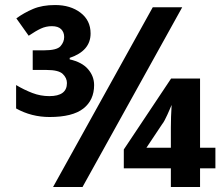

<svg xmlns="http://www.w3.org/2000/svg" viewBox="-20 -743 885 763"><path d="M472 -74V-149L660 -431H775V-156H836V-74H775V0H659V-74ZM176 -361Q246 -361 246 -413Q246 -433 229.5 -449Q213 -465 165 -465H110V-543H155Q206 -543 220.5 -559.5Q235 -576 235 -596Q235 -615 223 -627Q211 -639 186 -639Q163 -639 142.5 -629.5Q122 -620 94 -601L45 -670Q75 -692 111.5 -707.5Q148 -723 199 -723Q260 -723 300 -692.5Q340 -662 340 -610Q340 -541 257 -513V-507Q306 -496 330 -468Q354 -440 354 -405Q354 -345 311 -311.5Q268 -278 177 -278Q105 -278 44 -312V-405Q76 -386 108.5 -373.5Q141 -361 176 -361ZM587 -714H704L308 0H191ZM659 -156V-236Q659 -278 662 -326Q659 -319 654.5 -308.5Q650 -298 645 -287Q640 -276 634.5 -265.5Q629 -255 624 -249L562 -156Z"/></svg>

Font: BC Sans
Style: Bold
Weight: 700
Designer: Monotype Design Team
Province of B.C.
Foundry: Monotype Imaging Inc.
Version: Version 2.000;GOOG;noto-source:20170915:90ef993387c0